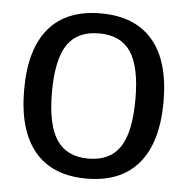

<svg xmlns="http://www.w3.org/2000/svg" viewBox="-45 -605 646 660"><g transform="rotate(5 277.5 -275.0)"><path d="M37 -276Q37 -416 98 -488Q159 -560 277 -560Q395 -560 456.5 -488Q518 -416 518 -276Q518 -136 456.5 -63Q395 10 277 10Q159 10 98 -63Q37 -136 37 -276ZM421 -276Q421 -388 386.5 -439.5Q352 -491 277 -491Q202 -491 167.5 -439.5Q133 -388 133 -276Q133 -163 168 -111Q203 -59 277 -59Q352 -59 386.5 -111Q421 -163 421 -276Z"/></g></svg>

Font: Krub Medium
Style: Regular
Weight: 500
Designer: Ekaluck Peanpanawate
Foundry: Cadson Demak Co.,Ltd.
Version: Version 1.000; ttfautohint (v1.6)